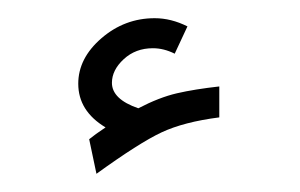

<svg xmlns="http://www.w3.org/2000/svg" viewBox="-20 -324 330 211"><path d="M221 -229V-195Q182 -190 157.5 -178.5Q133 -167 86 -133L78 -171Q84 -176 96 -184Q66 -202 66 -232Q66 -260 91.5 -282Q117 -304 150 -304Q168 -304 186 -295L172 -265Q160 -271 148 -271Q129 -271 116 -259Q103 -247 103 -233Q103 -215 132 -205Q155 -217 174.5 -221.5Q194 -226 221 -229Z"/></svg>

Font: Vibes
Style: Regular
Weight: 400
Designer: AbdElmomen Kadhim
Version: Version 1.100